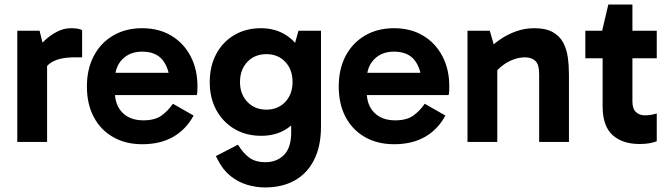

<svg xmlns="http://www.w3.org/2000/svg" viewBox="-20 -624 2954 844"><path d="M154 -489 187 -354V0H56V-489ZM160 -287 136 -298V-398L145 -409Q156 -427 178.5 -448Q201 -469 230.5 -484.5Q260 -500 292 -500Q308 -500 321 -498Q334 -496 341 -491V-372H309Q244 -372 209 -351.5Q174 -331 160 -287Z M605 10Q532 10 477 -21.5Q422 -53 392 -110Q362 -167 362 -244Q362 -320 392 -377.5Q422 -435 477 -467.5Q532 -500 605 -500Q679 -500 733.5 -467Q788 -434 818 -376.5Q848 -319 848 -245Q848 -234 847.5 -223.5Q847 -213 845 -206H469V-304H746L726 -257Q726 -319 696.5 -358Q667 -397 605 -397Q551 -397 518 -363.5Q485 -330 485 -274V-221Q485 -162 518.5 -128.5Q552 -95 610 -95Q661 -95 690 -116Q719 -137 740 -168L831 -116Q798 -55 741.5 -22.5Q685 10 605 10Z M1145 200Q1105 200 1065.5 188Q1026 176 993 149.5Q960 123 937 78L929 62L1026 12Q1051 52 1078 70.5Q1105 89 1146 89Q1197 89 1228.5 57Q1260 25 1260 -41V-164H1269V-374H1260L1292 -489H1391V-67Q1391 19 1360.5 79Q1330 139 1275 169.5Q1220 200 1145 200ZM1128 -27Q1062 -27 1011 -57Q960 -87 931 -140Q902 -193 902 -263Q902 -333 930.5 -386.5Q959 -440 1010 -470Q1061 -500 1127 -500Q1189 -500 1236 -470.5Q1283 -441 1309 -387.5Q1335 -334 1335 -263Q1335 -190 1309.5 -137.5Q1284 -85 1237.5 -56Q1191 -27 1128 -27ZM1151 -142Q1202 -142 1234 -176Q1266 -210 1266 -264Q1266 -318 1234 -352Q1202 -386 1151 -386Q1100 -386 1067.5 -352Q1035 -318 1035 -263Q1035 -210 1067.5 -176Q1100 -142 1151 -142Z M1712 10Q1639 10 1584 -21.5Q1529 -53 1499 -110Q1469 -167 1469 -244Q1469 -320 1499 -377.5Q1529 -435 1584 -467.5Q1639 -500 1712 -500Q1786 -500 1840.5 -467Q1895 -434 1925 -376.5Q1955 -319 1955 -245Q1955 -234 1954.5 -223.5Q1954 -213 1952 -206H1576V-304H1853L1833 -257Q1833 -319 1803.5 -358Q1774 -397 1712 -397Q1658 -397 1625 -363.5Q1592 -330 1592 -274V-221Q1592 -162 1625.5 -128.5Q1659 -95 1717 -95Q1768 -95 1797 -116Q1826 -137 1847 -168L1938 -116Q1905 -55 1848.5 -22.5Q1792 10 1712 10Z M2329 -500Q2379 -500 2409.5 -483Q2440 -466 2455.5 -437Q2471 -408 2476 -371.5Q2481 -335 2481 -296V0H2350V-297Q2350 -342 2332.5 -357Q2315 -372 2288 -372Q2263 -372 2237 -362.5Q2211 -353 2188.5 -335.5Q2166 -318 2150 -296L2133 -364H2166V0H2035V-489H2133L2160 -395L2118 -397Q2144 -427 2177.5 -450Q2211 -473 2249 -486.5Q2287 -500 2329 -500Z M2791 9Q2716 9 2672.5 -30.5Q2629 -70 2629 -157V-483L2627 -489L2654 -604H2760V-178Q2760 -146 2775.5 -131.5Q2791 -117 2815 -117Q2831 -117 2844 -119.5Q2857 -122 2867 -125V-3Q2851 3 2833 6Q2815 9 2791 9ZM2553 -368V-489H2867V-368Z"/></svg>

Font: Gabarito SemiBold
Style: Regular
Weight: 600
Designer: Leandro Assis / Alvaro Franca / Felipe Casaprima
Foundry: Naipe Foundry
Version: Version 1.000